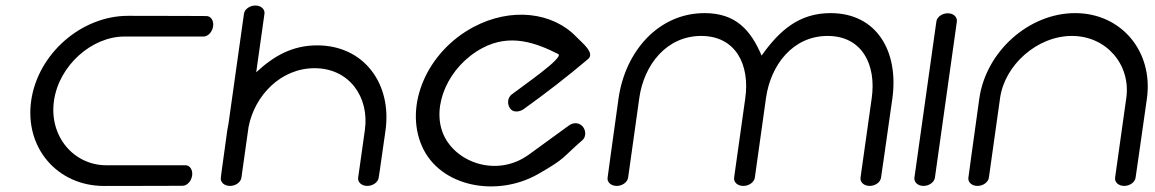

<svg xmlns="http://www.w3.org/2000/svg" viewBox="-20 -672 4176 694"><path d="M726.1 -614C726.1 -614 612.4 -614.8 442.9 -614.8C273.4 -614.8 116.4 -476.8 92.6 -307.3C68.8 -137.8 187 0.2 356.4 0.2C525.9 0.2 639.9 -0.5 639.9 -0.5C655.7 -0.5 671.6 -16.7 674.5 -37.6C677.4 -58.5 666 -74.7 650.1 -74.7C650.1 -74.7 482.5 -74.6 364.6 -74.6C246.6 -74.6 157 -179 175 -307.3C193.1 -435.6 312 -540 430 -540C547.9 -540 715.5 -539.9 715.5 -539.9C731.4 -539.9 747.4 -556.1 750.3 -577C753.2 -597.9 741.9 -614 726.1 -614Z M811.1 0H811.4C832.3 0 850.4 -13.8 852.6 -29.8L878.4 -212.9C900.4 -327 995.1 -425.5 1117 -425.5C1242.7 -425.5 1315.5 -320.7 1298.9 -202.1C1282.2 -83.5 1274.6 -29.8 1274.6 -29.8C1272.4 -13.8 1286.6 0 1307.5 0C1328.4 0 1346.5 -13.7 1348.7 -29.5C1348.7 -29.5 1349.5 -30 1373.4 -200C1397.3 -370 1294.7 -508 1126.8 -508C1037.3 -508 970.3 -470.4 906.1 -410.7L936 -622.9C937.7 -638.5 923.9 -652 903 -652C882.1 -652 864 -638.2 861.8 -622.2C861.6 -622.1 830.3 -398.7 806.2 -226.9C804.4 -218.7 802.9 -210.4 801.7 -202.1C777.6 -30.3 778.2 -29.8 778.2 -29.8C776 -13.8 790.2 0 811.1 0Z M2085.8 -166C2098.7 -177.1 2099 -202.8 2084 -217C2069 -231.1 2049.9 -228.2 2036.1 -218.2L1891.8 -113.3C1777.2 -30 1627.5 -83.6 1582.9 -185.8C1538.3 -287.9 1599.8 -432.2 1723.7 -498.4C1824.2 -552.1 1918.5 -516.8 1997.8 -476.6C2021.1 -464.7 1861.3 -355.6 1829.1 -330.2C1815.8 -319.6 1811.9 -298.5 1823 -281.1C1834.2 -263.6 1858.6 -267.5 1872.5 -277.3C1952.2 -334.6 2030.1 -394.5 2105.2 -458.2C2132.6 -480.4 2082.7 -518.3 2063.6 -538.4C1977.8 -628.4 1827.1 -646.8 1690.7 -573.9C1523.8 -484.8 1440.4 -292.1 1505 -144.1C1569.6 3.9 1775.7 42.6 1925.5 -43.1C2027.3 -101.3 2010.3 -100.6 2085.8 -166Z M3164.5 -29.6C3164.5 -29.6 3181.4 -144.4 3205.4 -315.2C3229.4 -486 3149.3 -624.6 2982.2 -624.6C2869 -624.6 2797.9 -562.7 2732.9 -471.1C2693.7 -562.7 2640 -624.6 2526.9 -624.6C2359.7 -624.6 2239.6 -486 2215.6 -315.2C2191.6 -144.4 2176.2 -29.6 2176.2 -29.6C2174 -13.7 2188.2 0 2209.1 0C2230 0 2248.1 -13.9 2250.4 -29.9C2250.4 -29.9 2274.1 -199 2290.8 -317.9C2307.5 -436.9 2388.7 -542.1 2514.5 -542.1C2640.2 -542.1 2690.7 -436.9 2674 -317.9C2657.3 -199 2633.5 -29.9 2633.5 -29.9C2631.3 -13.9 2645.5 0 2666.4 0C2666.5 0 2666.6 0 2666.7 0C2666.9 0 2667 0 2667.1 0C2688 0 2706.1 -13.9 2708.4 -29.9C2708.4 -29.9 2732.1 -199 2748.8 -317.9C2765.5 -436.9 2845.7 -542.1 2971.4 -542.1C3097.1 -542.1 3147.7 -436.9 3131 -317.9C3114.2 -199 3090.4 -29.9 3090.4 -29.9C3088.2 -13.9 3102.4 0 3123.3 0C3144.2 0 3162.3 -13.7 3164.5 -29.6Z M3438.7 -594.4C3440.5 -610.3 3426.7 -624 3405.8 -624C3384.9 -624 3366.8 -610.3 3364.6 -594.4L3285.2 -29.6C3283 -14 3297.2 0 3318.1 0C3339 0 3357.1 -13.8 3359.3 -29.6Z M4084.6 -29.6C4084.6 -29.6 4101.5 -144.4 4125.5 -315.2C4149.5 -486 4033.1 -624.6 3866.1 -624.6C3699.1 -624.6 3543.7 -486 3519.7 -315.2C3495.7 -144.4 3480.3 -29.6 3480.3 -29.6C3478.1 -13.7 3492.3 0 3513.2 0C3534.1 0 3552.2 -13.9 3554.4 -29.9C3554.4 -29.9 3578.2 -199 3594.9 -317.9C3611.6 -436.9 3728.8 -542.1 3854.5 -542.1C3980.2 -542.1 4067.8 -436.9 4051.1 -317.9C4034.3 -199 4010.6 -29.9 4010.6 -29.9C4008.3 -13.9 4022.5 0 4043.4 0C4064.3 0 4082.4 -13.7 4084.6 -29.6Z"/></svg>

Font: Hi.
Style: Tall Oblique
Weight: 400
Designer: Mew Too, Robert Jablonski
Foundry: Cannot Into Space Fonts
Version: Version 1.996